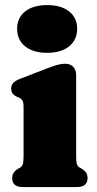

<svg xmlns="http://www.w3.org/2000/svg" viewBox="-20 -754 392 774"><path d="M170 -541Q114 -541 81.5 -567Q49 -593 49 -638Q49 -682.5 81.5 -708Q114 -733.5 170 -733.5Q226 -733.5 258.5 -708Q291 -682.5 291 -638Q291 -593 258.5 -567Q226 -541 170 -541ZM287 -452V-123.5Q287 -100.5 290.2 -91.8Q293.5 -83 301 -78.5L310 -73.5Q333 -60 333 -36.5Q333 0 290.5 0H71.5Q29 0 29 -36.5Q29 -60 52.5 -73.5L61.5 -78.5Q68.5 -83 71.8 -91.8Q75 -100.5 75 -123.5V-322.5Q75 -342 70.2 -349.2Q65.5 -356.5 56.5 -360.5L47.5 -364.5Q25 -374.5 25 -396.5Q25 -410.5 33 -419.5Q41 -428.5 60.5 -436L169 -478Q195.5 -488 211.2 -492.5Q227 -497 242.5 -497Q264 -497 275.5 -484.2Q287 -471.5 287 -452Z"/></svg>

Font: Fraunces 9pt Soft Black
Style: Regular
Weight: 900
Version: Version 1.000;[b76b70a41]